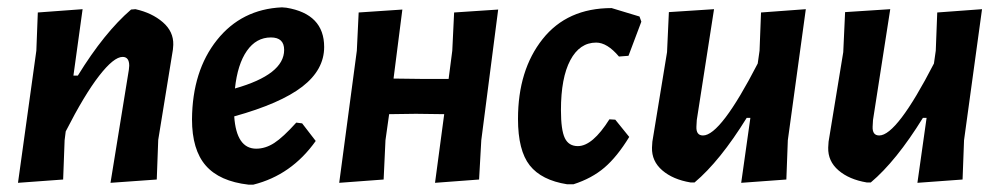

<svg xmlns="http://www.w3.org/2000/svg" viewBox="-20 -494 2725 523"><path d="M29 4 79 -356 83 -460 205 -469 180 -288H192Q264 -405 337 -468L349 -469Q394 -459 423.5 -433.5Q453 -408 452 -372L451 -359L411 -113L407 -5L281 4L331 -304L332 -315Q332 -339 314 -339Q290 -339 250 -287.5Q210 -236 159 -136L156 -112L152 -5Z M840 -110Q774 -17 670 9H657Q578 0 540.5 -43Q503 -86 503 -169Q504 -301 571 -385Q638 -469 748 -474L760 -473Q863 -456 863 -366Q863 -304 803.5 -258Q744 -212 618 -177Q624 -89 678 -89Q703 -89 727 -104.5Q751 -120 787 -160L803 -158ZM718 -392Q678 -392 652.5 -355.5Q627 -319 620 -253Q754 -291 754 -358Q754 -392 718 -392Z M1076 -468 1052 -280 1130 -279H1202L1212 -356L1217 -460L1337 -468L1291 -112L1285 -5L1165 4L1190 -183L1113 -184L1040 -183L1030 -112L1025 -5L904 4L952 -356L957 -460Z M1646 -472 1722 -449 1727 -435 1692 -342 1666 -340Q1634 -378 1604 -378Q1559 -378 1533.5 -330Q1508 -282 1508 -194Q1508 -140 1518.5 -118Q1529 -96 1554 -96Q1594 -96 1640 -169L1656 -168L1694 -121Q1661 -67 1626.5 -37.5Q1592 -8 1542 8H1525Q1455 -3 1423 -43.5Q1391 -84 1391 -170Q1391 -303 1458 -387.5Q1525 -472 1646 -472Z M1925 -469 1878 -167 1877 -149Q1876 -125 1895 -125Q1943 -125 2044 -321L2049 -356L2053 -460L2175 -469L2126 -112L2122 -5L1999 4L2024 -173H2014Q1941 -55 1872 3H1861Q1813 -5 1784 -30Q1755 -55 1756 -92L1757 -108L1797 -352L1802 -461Z M2405 -469 2358 -167 2357 -149Q2356 -125 2375 -125Q2423 -125 2524 -321L2529 -356L2533 -460L2655 -469L2606 -112L2602 -5L2479 4L2504 -173H2494Q2421 -55 2352 3H2341Q2293 -5 2264 -30Q2235 -55 2236 -92L2237 -108L2277 -352L2282 -461Z"/></svg>

Font: Alegreya Sans SC
Style: Bold Italic
Weight: 700
Italic angle: -7°
Designer: Juan Pablo del Peral
Foundry: Huerta Tipografica
Version: Version 2.007